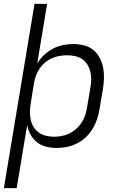

<svg xmlns="http://www.w3.org/2000/svg" viewBox="-21 -755 641 990"><path d="M-1 215 157 -735H222L171 -428Q186 -452 206.5 -471.5Q227 -491 252 -504Q277 -517 304 -522.5Q331 -528 357 -528Q386 -528 413 -521Q440 -514 460.5 -497Q481 -480 493.5 -456Q506 -432 511 -405Q516 -378 515 -349.5Q514 -321 509 -292L492 -192Q488 -166 479.5 -140.5Q471 -115 456.5 -91Q442 -67 421.5 -47.5Q401 -28 376 -15.5Q351 -3 324.5 2.5Q298 8 272 8Q244 8 217.5 1.5Q191 -5 170.5 -21Q150 -37 137 -60.5Q124 -84 119 -110L65 215ZM258 -50Q278 -50 298.5 -54Q319 -58 338 -67.5Q357 -77 373 -91.5Q389 -106 400.5 -124Q412 -142 418.5 -162Q425 -182 428 -202L445 -302Q449 -323 449.5 -344Q450 -365 445 -385Q440 -405 429.5 -422Q419 -439 403 -450Q387 -461 366.5 -465.5Q346 -470 325 -470Q305 -470 285 -466.5Q265 -463 246 -454.5Q227 -446 210.5 -432Q194 -418 182.5 -400.5Q171 -383 164 -364Q157 -345 154 -325L138 -225Q134 -203 133.5 -181.5Q133 -160 137 -139.5Q141 -119 151.5 -101.5Q162 -84 178.5 -72Q195 -60 215.5 -55Q236 -50 258 -50Z"/></svg>

Font: Iosevka SS04 Light Extended
Style: Italic
Weight: 300
Width: 7
Italic angle: -9°
Monospace: yes
Designer: Belleve Invis
Foundry: Belleve Invis
Version: Version 19.0.0; ttfautohint (v1.8.4)